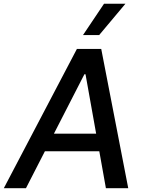

<svg xmlns="http://www.w3.org/2000/svg" viewBox="-61 -983 739 1003"><path d="M74.7 0H-41L340.8 -727.5H467.8L608.9 0H492.2L385.7 -595.2H379.9ZM141.6 -284.7H519L503.9 -192.9H126ZM372.6 -799.8 482.4 -963.4H594.2L457 -799.8Z"/></svg>

Font: Inter Tight Medium
Style: Italic
Weight: 500
Italic angle: -9.39999°
Designer: Rasmus Andersson
Foundry: rsms
Version: Version 3.004